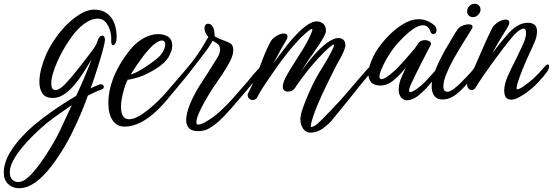

<svg xmlns="http://www.w3.org/2000/svg" viewBox="-192 -523 2934 1019"><path d="M-90 476Q-125 476 -148.5 454Q-172 432 -172 392Q-172 342 -138.5 285.5Q-105 229 -44 171Q-11 139 34.5 104.5Q80 70 127.5 38.5Q175 7 212 -14Q235 -63 256 -112.5Q277 -162 295 -209Q275 -176 252 -139.5Q229 -103 202.5 -72Q176 -41 147.5 -22Q119 -3 89 -3Q49 -3 33 -27.5Q17 -52 17 -88Q17 -125 29 -166.5Q41 -208 55 -239Q75 -281 104 -322.5Q133 -364 168 -397.5Q203 -431 239 -451.5Q275 -472 308 -472Q364 -472 395.5 -433Q427 -394 427 -325Q427 -306 421 -294.5Q415 -283 408 -283Q398 -283 398 -308Q400 -333 392.5 -359.5Q385 -386 369.5 -404.5Q354 -423 331 -424Q296 -426 256 -397.5Q216 -369 180 -316Q169 -300 159 -284Q149 -268 140 -252Q104 -185 91 -139Q85 -122 82.5 -107Q80 -92 80 -81Q80 -45 102 -45Q122 -45 152 -75Q170 -94 192 -120Q214 -146 235.5 -173.5Q257 -201 274.5 -224.5Q292 -248 302 -261Q304 -264 306.5 -268Q309 -272 313 -277Q320 -287 327 -309Q331 -322 337.5 -328Q344 -334 350 -334Q365 -334 365 -310Q363 -289 350.5 -245Q338 -201 321.5 -149.5Q305 -98 289 -54Q295 -57 301 -60Q307 -63 312 -65L337 -75Q339 -76 343 -76Q351 -76 355 -71.5Q359 -67 359 -62Q359 -52 349 -49Q337 -45 317.5 -36.5Q298 -28 274 -15Q248 58 216.5 127Q185 196 156 246Q57 415 -27 459Q-43 468 -59.5 472Q-76 476 -90 476ZM-96 443Q-77 443 -58 430Q-35 414 -9 383Q17 352 43 313Q69 274 92 234.5Q115 195 130 162L189 35Q157 57 122 81.5Q87 106 53 133Q20 161 -14 194Q-48 227 -76.5 262Q-105 297 -122.5 330Q-140 363 -140 391Q-140 416 -127.5 429.5Q-115 443 -96 443Z M470 149Q428 149 405.5 115.5Q383 82 383 23Q383 3 386 -19Q393 -75 420 -134Q447 -193 493 -252Q526 -295 567 -318.5Q608 -342 647 -342Q675 -342 696 -331Q722 -316 722 -280Q722 -254 704 -222.5Q686 -191 642 -162Q586 -127 547.5 -114.5Q509 -102 486 -100Q479 -89 471.5 -66.5Q464 -44 458.5 -19.5Q453 5 451 24Q451 28 450.5 32.5Q450 37 450 42Q450 110 493 110Q516 110 545.5 93Q575 76 603.5 52Q632 28 654.5 5.5Q677 -17 686 -28L760 -114L780 -137Q785 -143 790 -149Q795 -155 800 -160Q804 -165 809 -165Q820 -165 820 -153Q820 -147 814 -139Q804 -125 791.5 -110Q779 -95 768 -82L734 -41Q714 -17 691 10.5Q668 38 646 59Q553 149 470 149ZM502 -128Q522 -133 549.5 -149Q577 -165 602.5 -183Q628 -201 642 -213Q663 -230 674 -251Q685 -272 685 -287Q685 -308 668 -308Q660 -308 651 -304Q627 -293 599 -262Q571 -231 545.5 -194Q520 -157 502 -128Z M859 173Q796 173 796 112Q796 95 802 73Q811 38 830.5 -2Q850 -42 865 -65Q877 -83 889 -102Q901 -121 914 -141L963 -219Q976 -241 976 -260Q976 -282 959 -293L945 -302L937 -307L926 -289Q919 -277 912 -267Q891 -238 864 -203Q837 -168 812 -136Q787 -104 770 -85Q765 -80 760 -80Q755 -80 750.5 -84.5Q746 -89 746 -94Q746 -98 750 -102Q789 -146 825.5 -192Q862 -238 892 -290L903 -309L914 -327Q906 -334 899.5 -347.5Q893 -361 893 -373Q893 -382 897 -389Q901 -396 911 -397H913Q927 -397 936 -383Q947 -369 947 -331Q960 -322 973 -317Q986 -312 997 -308Q1017 -301 1031.5 -292Q1046 -283 1046 -258Q1046 -254 1045.5 -248.5Q1045 -243 1044 -238Q1040 -218 1024.5 -189.5Q1009 -161 989 -130.5Q969 -100 950 -73Q944 -65 939 -57.5Q934 -50 929 -42Q843 97 851 132Q853 138 860 138Q875 138 896 126Q926 109 952 88.5Q978 68 1006 39Q1026 20 1058 -17Q1090 -54 1121 -89Q1126 -96 1131.5 -102Q1137 -108 1142 -114Q1150 -126 1162 -138L1182 -160Q1186 -165 1191 -165Q1202 -165 1202 -153Q1202 -147 1196 -139Q1186 -125 1173.5 -110Q1161 -95 1150 -82Q1140 -70 1128.5 -57Q1117 -44 1106 -30Q1072 10 1036 51.5Q1000 93 968 122Q945 142 919.5 157.5Q894 173 859 173Z M1455 181Q1431 181 1416.5 159.5Q1402 138 1402 109Q1402 102 1403.5 95Q1405 88 1406 81Q1411 61 1422 32Q1433 3 1447 -29Q1461 -61 1476 -90.5Q1491 -120 1504 -141Q1509 -148 1520 -166.5Q1531 -185 1543.5 -206Q1556 -227 1564 -243Q1573 -260 1577 -270Q1581 -280 1581 -284Q1581 -287 1579 -287Q1574 -287 1554 -270Q1529 -248 1498 -214.5Q1467 -181 1436 -142Q1405 -103 1380 -66Q1365 -37 1336 -37Q1309 -37 1309 -64Q1309 -87 1332 -127Q1355 -167 1383 -210Q1402 -239 1420 -269Q1438 -299 1450 -324Q1458 -341 1462 -351.5Q1466 -362 1466 -366Q1466 -379 1427 -344Q1417 -335 1406 -324.5Q1395 -314 1383 -300Q1359 -274 1334 -242.5Q1309 -211 1285 -178Q1273 -161 1262 -145Q1251 -129 1240 -113Q1218 -82 1201 -55Q1184 -28 1175 -10Q1171 0 1163.5 4Q1156 8 1148 8Q1138 8 1129.5 -0.5Q1121 -9 1123 -25L1124 -26Q1146 -69 1160.5 -103.5Q1175 -138 1188 -172Q1199 -202 1211.5 -233Q1224 -264 1243 -300Q1251 -317 1273.5 -331Q1296 -345 1313 -345Q1334 -345 1334 -330Q1334 -320 1323 -303Q1312 -285 1294 -252Q1276 -219 1259 -186Q1275 -209 1295 -235.5Q1315 -262 1337 -290Q1364 -323 1393 -352Q1457 -415 1496 -409Q1538 -402 1538 -359Q1538 -348 1526.5 -327Q1515 -306 1498.5 -281.5Q1482 -257 1466 -234Q1456 -220 1447 -207.5Q1438 -195 1433 -186Q1429 -179 1421.5 -168Q1414 -157 1406 -144Q1422 -166 1440 -189Q1458 -212 1475 -231Q1513 -274 1546.5 -297.5Q1580 -321 1602 -321Q1641 -321 1641 -282Q1641 -258 1596 -181Q1589 -168 1575 -140Q1561 -112 1545.5 -80Q1530 -48 1518 -23Q1506 3 1492.5 35.5Q1479 68 1469 98Q1459 128 1457 146Q1456 150 1460 151Q1467 151 1479 144Q1490 138 1513 115Q1536 92 1563.5 63.5Q1591 35 1614 9.5Q1637 -16 1647 -28L1694 -83Q1704 -95 1710.5 -102.5Q1717 -110 1721 -114L1741 -137Q1746 -143 1751 -149Q1756 -155 1761 -160Q1765 -165 1770 -165Q1782 -165 1782 -152Q1782 -145 1776 -139Q1765 -125 1752.5 -110Q1740 -95 1729 -82L1669 -7L1569 116Q1549 139 1519.5 160Q1490 181 1455 181Z M1969 9Q1949 9 1936.5 -6Q1924 -21 1924 -48Q1924 -67 1930 -89Q1932 -97 1940.5 -116.5Q1949 -136 1958 -156Q1961 -161 1963 -166Q1934 -128 1899 -98.5Q1864 -69 1825 -69Q1791 -70 1777 -87.5Q1763 -105 1763 -130Q1763 -158 1775.5 -191Q1788 -224 1803 -249Q1829 -290 1866.5 -329.5Q1904 -369 1947 -395Q1990 -421 2029 -421Q2073 -421 2109 -392Q2118 -385 2121.5 -377Q2125 -369 2125 -363Q2125 -354 2120 -348Q2115 -342 2108 -342Q2097 -342 2091 -358Q2085 -375 2075 -382Q2065 -389 2053 -389Q2029 -389 1998 -367Q1967 -345 1937 -313Q1902 -278 1875.5 -236.5Q1849 -195 1835 -161Q1822 -132 1822 -117Q1822 -103 1833 -103Q1848 -103 1879 -128Q1901 -145 1926.5 -172Q1952 -199 1975 -226Q1998 -253 2011 -268Q2016 -276 2020.5 -283Q2025 -290 2029 -295Q2040 -310 2063 -310Q2078 -310 2088.5 -303Q2099 -296 2094 -284Q2091 -279 2086 -269.5Q2081 -260 2074 -246Q2061 -222 2045 -190Q2029 -158 2015 -130Q2001 -102 1994 -86Q1979 -56 1979 -43Q1979 -34 1986 -34Q1989 -34 1993.5 -36Q1998 -38 2004 -41Q2022 -51 2043 -69Q2064 -87 2088 -115Q2099 -126 2108 -136.5Q2117 -147 2125 -157Q2128 -162 2133 -162Q2145 -162 2145 -148Q2145 -141 2140 -136Q2129 -122 2118 -109Q2107 -96 2095 -83Q2084 -70 2072.5 -57Q2061 -44 2048 -33Q2026 -11 2005.5 -1Q1985 9 1969 9Z M2318 -432Q2305 -432 2296 -440.5Q2287 -449 2287 -462Q2287 -479 2299 -491Q2311 -503 2327 -503Q2343 -503 2351.5 -492Q2360 -481 2358 -466Q2354 -451 2343 -441.5Q2332 -432 2318 -432ZM2156 5Q2128 5 2113.5 -13.5Q2099 -32 2099 -65Q2099 -80 2102 -98Q2106 -119 2117.5 -148.5Q2129 -178 2144 -208Q2159 -238 2171 -259Q2182 -278 2197.5 -303.5Q2213 -329 2223 -347Q2231 -360 2234 -363Q2241 -377 2260 -385.5Q2279 -394 2295 -394Q2316 -394 2316 -381Q2316 -375 2310 -366Q2291 -335 2265.5 -294.5Q2240 -254 2216 -211Q2192 -168 2176.5 -129.5Q2161 -91 2161 -64Q2161 -36 2182 -36Q2196 -36 2216 -51Q2236 -66 2255 -85Q2274 -104 2284 -115L2304 -136Q2309 -141 2313 -146.5Q2317 -152 2321 -157Q2324 -162 2329 -162Q2341 -162 2341 -148Q2341 -141 2336 -136Q2325 -122 2314 -109Q2303 -96 2291 -83Q2274 -63 2253 -42.5Q2232 -22 2208 -8.5Q2184 5 2156 5Z M2520 6Q2484 6 2484 -43Q2484 -77 2504 -121.5Q2524 -166 2547 -210Q2567 -251 2583.5 -287Q2600 -323 2600 -347Q2600 -371 2587 -371Q2577 -371 2560 -359Q2542 -346 2519 -317L2500 -294Q2496 -288 2491.5 -282Q2487 -276 2482 -271Q2454 -234 2424.5 -193.5Q2395 -153 2371.5 -119Q2348 -85 2336 -64Q2326 -45 2311 -45Q2301 -45 2294 -53.5Q2287 -62 2287 -76Q2287 -84 2290 -93Q2310 -130 2328 -170Q2346 -210 2363 -250Q2377 -283 2391.5 -314.5Q2406 -346 2420 -374Q2429 -391 2451 -405Q2473 -419 2491 -419Q2511 -419 2511 -404Q2511 -393 2501 -377Q2487 -355 2463.5 -315.5Q2440 -276 2420 -239Q2429 -251 2440 -265.5Q2451 -280 2464 -296L2496 -334Q2525 -369 2553 -385.5Q2581 -402 2609 -402Q2658 -402 2658 -357Q2658 -330 2647 -304Q2636 -278 2629 -263Q2584 -167 2563.5 -108Q2543 -49 2553 -49Q2563 -49 2584.5 -63.5Q2606 -78 2637 -104Q2653 -119 2669 -136Q2685 -153 2702 -173Q2709 -181 2715 -181Q2722 -181 2722 -170Q2722 -159 2715 -148Q2709 -138 2695.5 -121.5Q2682 -105 2668 -90Q2619 -37 2563 -7Q2554 -2 2547.5 0.5Q2541 3 2536 4Q2532 5 2528.5 5.5Q2525 6 2520 6Z"/></svg>

Font: Birthstone Bounce Medium
Style: Regular
Weight: 500
Designer: Robert E. Leuschke
Foundry: Rob Leuschke
Version: Version 1.010; ttfautohint (v1.8.3)